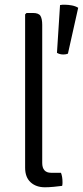

<svg xmlns="http://www.w3.org/2000/svg" viewBox="-20 -790 352 814"><path d="M234.5 -768.5Q239 -769.5 244 -769.8Q249 -770 254.5 -770Q269 -770 284.8 -767Q300.5 -764 311.5 -757L268 -562.5Q260 -559 249 -559Q233 -559 221.5 -566ZM238.5 -57.5Q245 -41 245 -17.5Q245 -13.5 244.8 -9.5Q244.5 -5.5 243.5 -2Q229 0 207.8 2Q186.5 4 170.5 4Q133 4 109.8 -17.2Q86.5 -38.5 86.5 -79V-729L92.5 -735H119.5Q144.5 -735 151.8 -722.2Q159 -709.5 159 -684.5V-99.5Q159 -78.5 168.5 -68Q178 -57.5 196.5 -57.5Z"/></svg>

Font: Signika
Style: Regular
Weight: 300
Designer: Anna Giedry
Foundry: Anna Giedry
Version: Version 2.000